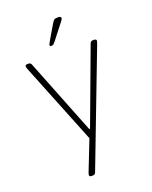

<svg xmlns="http://www.w3.org/2000/svg" viewBox="-168 -809 879 1107"><g transform="rotate(-20 272.0 -255.0)"><path d="M199 208Q184 208 184 199Q184 196 185.5 190.5Q187 185 189 180L260 -1L61 -497Q59 -500 57.5 -506Q56 -512 56 -515Q56 -525 71 -525H77Q89 -525 94 -513L277 -51H282L454 -513Q459 -525 471 -525H478Q493 -525 493 -515Q493 -512 491 -506Q489 -500 488 -497L223 196Q218 208 206 208ZM236 -576Q227 -576 227 -583Q227 -586 231.5 -595Q236 -604 242 -614L288 -692Q298 -709 304 -713.5Q310 -718 327 -718Q346 -718 346 -708Q346 -701 336.5 -689Q327 -677 313 -659L263 -595Q254 -583 248.5 -579.5Q243 -576 236 -576Z"/></g></svg>

Font: Asap Semi Expanded Thin
Style: Regular
Weight: 100
Width: 6
Designer: Pablo Cosgaya
Foundry: Omnibus-Type
Version: Version 3.001; ttfautohint (v1.8.4.7-5d5b)